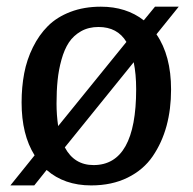

<svg xmlns="http://www.w3.org/2000/svg" viewBox="-20 -543 579 577"><path d="M517.1 -522.9 450.2 -439.9Q494.1 -376 494.1 -273.9Q494.1 -214.8 480.5 -164.6Q466.8 -114.3 439 -73.5Q411.1 -32.7 363.8 -9.3Q316.4 14.2 253.9 14.2Q173.3 14.2 120.1 -32.2L83 14.2H11.2L84 -76.2Q44.9 -138.2 44.9 -234.9Q44.9 -281.2 52.7 -322.5Q60.5 -363.8 78.9 -400.9Q97.2 -438 124 -464.8Q150.9 -491.7 191.7 -507.3Q232.4 -522.9 283.2 -522.9Q359.4 -522.9 412.1 -481.9L445.8 -522.9ZM149.9 -231.9Q149.9 -197.3 154.8 -164.1L359.9 -417Q333 -461.9 275.9 -461.9Q246.1 -461.9 223.4 -449Q200.7 -436 187 -415.3Q173.3 -394.5 164.8 -363.8Q156.2 -333 153.1 -301.5Q149.9 -270 149.9 -231.9ZM389.2 -274.9Q389.2 -320.3 381.8 -356L174.8 -100.1Q203.1 -46.9 261.2 -46.9Q389.2 -46.9 389.2 -274.9Z"/></svg>

Font: Literata Book Medium
Style: Italic
Weight: 500
Italic angle: -3°
Designer: Latin by Veronika Burian and Jose Scaglione. Greek by Irene Vlachou. Cyrillic by Vera Evstafieva
Foundry: TypeTogether
Version: Version 1.003;PS 001.003;hotconv 1.0.88;makeotf.lib2.5.64775